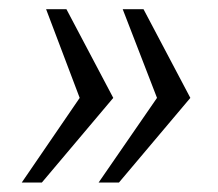

<svg xmlns="http://www.w3.org/2000/svg" viewBox="-20 -458 461 406"><path d="M188.5 -72 312 -251 239.5 -438.5H283.5L382.5 -251L231.5 -72ZM26 -72 148.5 -251 77.5 -438.5H120.5L219.5 -251L68.5 -72Z"/></svg>

Font: Public Sans Light
Style: Italic
Weight: 300
Italic angle: -8°
Designer: The Public Sans project authors (U.S. Web Design System). Libre Franklin designed by Pablo Impallari and Rodrigo Fuenzal
Version: Version 1.007; ttfautohint (v1.8.1) -l 8 -r 50 -G 200 -x 14 